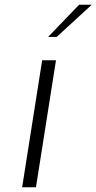

<svg xmlns="http://www.w3.org/2000/svg" viewBox="-20 -786 405 806"><path d="M73 0 157 -533H215L131 0ZM182 -631 312 -766H365L218 -631Z"/></svg>

Font: Exo Thin Light
Style: Italic
Weight: 300
Italic angle: -9°
Version: Version 2.000